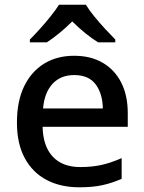

<svg xmlns="http://www.w3.org/2000/svg" viewBox="-20 -786 612 816"><path d="M295 -549Q366 -549 417 -519Q468 -489 495.5 -434.5Q523 -380 523 -305V-247H161Q163 -164 204.5 -120Q246 -76 321 -76Q373 -76 413.5 -85.5Q454 -95 497 -114V-26Q456 -8 415 1Q374 10 317 10Q238 10 178.5 -21Q119 -52 85.5 -113.5Q52 -175 52 -265Q52 -356 82.5 -419Q113 -482 167.5 -515.5Q222 -549 295 -549ZM295 -467Q238 -467 203.5 -430Q169 -393 163 -325H417Q416 -388 386.5 -427.5Q357 -467 295 -467ZM345 -766Q358 -744 380.5 -716.5Q403 -689 427.5 -662.5Q452 -636 470 -618V-606H397Q371 -622 342.5 -645Q314 -668 287 -695Q260 -668 232.5 -645.5Q205 -623 179 -606H107V-618Q126 -637 149.5 -663Q173 -689 195 -716.5Q217 -744 231 -766Z"/></svg>

Font: Noto Sans Vithkuqi Medium
Style: Regular
Weight: 500
Version: Version 1.001